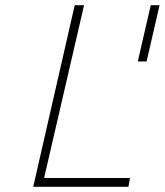

<svg xmlns="http://www.w3.org/2000/svg" viewBox="-20 -720 635 740"><path d="M108 0 268 -700H304L150 -34H481L475 0ZM545 -483H511L561 -700H595Z"/></svg>

Font: Panefresco 1wt
Style: Italic
Weight: 250
Version: Version 1.000